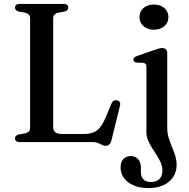

<svg xmlns="http://www.w3.org/2000/svg" viewBox="-20 -720 958 973"><path d="M307 -661.5 274 -655.5Q262.5 -652.5 256 -645.8Q249.5 -639 249.5 -628.5V-76Q249.5 -57.5 261 -49.2Q272.5 -41 297 -41H402.5Q431.5 -41 451.8 -48.5Q472 -56 487.2 -74.8Q502.5 -93.5 517 -128.5L545 -195.5Q550 -206 556.8 -209.8Q563.5 -213.5 573 -211.5Q583 -209.5 587 -202.8Q591 -196 588 -184L545 -9.5Q541 5 534.2 12Q527.5 19 515.5 19Q505.5 19 496.8 14.2Q488 9.5 477.2 4.8Q466.5 0 450.5 0H80.5Q68 0 62 -5Q56 -10 56 -18Q56 -33.5 75 -38.5L108 -44.5Q120 -47.5 126.2 -54.2Q132.5 -61 132.5 -71.5V-628.5Q132.5 -639 126.2 -645.8Q120 -652.5 108 -655.5L75 -661.5Q56 -666.5 56 -682Q56 -690.5 62 -695.2Q68 -700 80.5 -700H301.5Q314.5 -700 320.2 -695.2Q326 -690.5 326 -682Q326 -666.5 307 -661.5ZM827.5 -71Q827.5 -45.5 834.8 -22.2Q842 1 851.2 23.8Q860.5 46.5 867.8 69Q875 91.5 875 115Q875 168 836.5 200.5Q798 233 733.5 233Q687 233 655.5 218.8Q624 204.5 607.5 181Q591 157.5 591 129.5Q591 100.5 605.2 85.8Q619.5 71 644 71Q666.5 71 680.2 86.8Q694 102.5 694 128.5V151Q694 176 707 189.2Q720 202.5 745 202.5Q773 202 788 187Q803 172 803 143.5Q803 123.5 794.8 104.5Q786.5 85.5 774.5 67Q762.5 48.5 750.5 29.5Q738.5 10.5 730.2 -9.2Q722 -29 722 -50V-379Q722 -390.5 718.2 -395.5Q714.5 -400.5 706 -401.5L672 -403Q663.5 -404.5 659.8 -408Q656 -411.5 656 -417.5Q656 -424 660.2 -428.2Q664.5 -432.5 675.5 -436.5L758.5 -465.5Q775 -471.5 784.8 -474Q794.5 -476.5 801.5 -476.5Q815 -476.5 821.2 -469.5Q827.5 -462.5 827.5 -450.5ZM760 -569.5Q727.5 -569.5 707.2 -587.5Q687 -605.5 687 -633.5Q687 -662 707.2 -679.5Q727.5 -697 760 -697Q792.5 -697 813 -679.2Q833.5 -661.5 833.5 -633.5Q833.5 -605.5 813 -587.5Q792.5 -569.5 760 -569.5Z"/></svg>

Font: Fraunces 11pt
Style: Regular
Weight: 400
Version: Version 1.000;[b76b70a41]